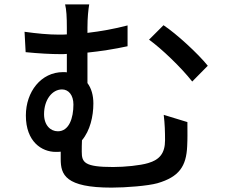

<svg xmlns="http://www.w3.org/2000/svg" viewBox="-20 -815 1040 876"><path d="M181 -294C181 -360 218 -407 263 -407C293 -407 315 -381 315 -338C315 -276 295 -216 244 -216C210 -216 181 -244 181 -294ZM727 -291C732 -249 733 -214 733 -175C733 -116 708 -86 656 -71C620 -60 549 -53 496 -53C365 -53 353 -74 353 -123C353 -138 353 -157 354 -175C391 -219 406 -284 406 -343C406 -380 397 -412 379 -436V-575C438 -581 502 -591 562 -604V-699C501 -683 439 -672 379 -665V-688C379 -735 383 -771 387 -795H277C283 -771 285 -738 285 -688V-658C273 -657 261 -657 249 -657C202 -657 149 -662 92 -670L97 -577C157 -571 213 -568 256 -568C265 -568 275 -568 285 -569V-485C280 -486 274 -486 268 -486C167 -486 98 -396 98 -288C98 -168 171 -122 234 -122C242 -122 250 -122 257 -123C257 -112 257 -101 257 -89C257 -18 278 41 489 41C555 41 655 33 698 21C798 -8 830 -57 834 -148C836 -189 835 -204 835 -258ZM660 -634C716 -594 807 -507 857 -443L928 -515C884 -570 785 -661 726 -700Z"/></svg>

Font: Noto Sans Japanese Medium
Style: Regular
Weight: 500
Designer: Ryoko NISHIZUKA (kana & ideographs); Paul D. Hunt (Latin, Greek & Cyrillic); Wenlong ZHANG (bopomofo); Sandoll Communica
Foundry: Adobe Systems Incorporated
Version: Version 1.000;PS 1;hotconv 1.0.78;makeotf.lib2.5.61930